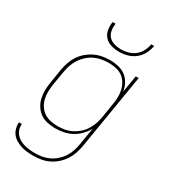

<svg xmlns="http://www.w3.org/2000/svg" viewBox="-228 -853 1056 1189"><g transform="rotate(30 300.0 -258.5)"><path d="M207 223Q185 223 162.5 221Q140 219 119.5 212.5Q99 206 80.5 195.5Q62 185 49 169Q36 153 30 131.5Q24 110 26 88H47Q45 108 50.5 126Q56 144 68 158Q80 172 96 181Q112 190 130.5 195Q149 200 168.5 202Q188 204 207 204Q232 204 257.5 199.5Q283 195 307 183.5Q331 172 351.5 153.5Q372 135 386.5 112.5Q401 90 409 65Q417 40 421 15L441 -105Q426 -79 404 -56Q382 -33 354.5 -18.5Q327 -4 297.5 2Q268 8 239 8Q210 8 181.5 2Q153 -4 131 -19.5Q109 -35 94 -58Q79 -81 72.5 -108.5Q66 -136 66.5 -165Q67 -194 72 -223L88 -323Q93 -351 102 -378Q111 -405 127 -429.5Q143 -454 166 -473.5Q189 -493 215 -505.5Q241 -518 269 -523Q297 -528 324 -528Q355 -528 384 -521Q413 -514 435.5 -497Q458 -480 471.5 -454.5Q485 -429 490 -400L510 -520H531L442 18Q437 46 428 72.5Q419 99 403 123.5Q387 148 364.5 168Q342 188 316 200.5Q290 213 262.5 218Q235 223 207 223ZM245 -11Q269 -11 294.5 -15.5Q320 -20 344 -32Q368 -44 388 -62Q408 -80 422 -102.5Q436 -125 444.5 -149.5Q453 -174 457 -199L473 -299Q478 -325 478.5 -351.5Q479 -378 473.5 -402.5Q468 -427 455 -448.5Q442 -470 422 -484Q402 -498 376.5 -503.5Q351 -509 325 -509Q300 -509 274 -504.5Q248 -500 224 -488.5Q200 -477 179.5 -458.5Q159 -440 144.5 -417.5Q130 -395 121.5 -370Q113 -345 109 -320L92 -220Q88 -194 87.5 -167.5Q87 -141 93 -116Q99 -91 112.5 -70.5Q126 -50 146.5 -36Q167 -22 192.5 -16.5Q218 -11 245 -11ZM343 -600Q314 -600 286.5 -608Q259 -616 241 -635.5Q223 -655 218 -683Q213 -711 218 -740H239Q235 -715 239 -690.5Q243 -666 258.5 -649.5Q274 -633 297.5 -626Q321 -619 346 -619Q371 -619 397 -626Q423 -633 444 -649.5Q465 -666 477.5 -690.5Q490 -715 494 -740H515Q510 -711 495.5 -683Q481 -655 456.5 -635.5Q432 -616 402 -608Q372 -600 343 -600Z"/></g></svg>

Font: Iosevka SS04 Thin Extended
Style: Italic
Weight: 100
Width: 7
Italic angle: -9°
Monospace: yes
Designer: Belleve Invis
Foundry: Belleve Invis
Version: Version 19.0.0; ttfautohint (v1.8.4)